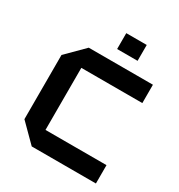

<svg xmlns="http://www.w3.org/2000/svg" viewBox="-170 -828 879 943"><g transform="rotate(30 270.0 -357.0)"><path d="M50 -98V-462L148 -560H512V-456H166V-104H512V0H148ZM272 -624V-714H388V-624Z"/></g></svg>

Font: Tektur Medium
Style: Regular
Weight: 500
Designer: Adam Jagosz
Foundry: Adam Jagosz
Version: Version 1.005;gftools[0.9.30]